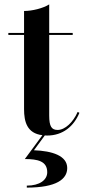

<svg xmlns="http://www.w3.org/2000/svg" viewBox="-20 -610 394 874"><path d="M195 174C195 209 161 235 102 235V244C238 244 286 205 286 155C286 99 218 77 134.5 74L184 6.5C187.5 7 191 7 194.5 7C266.5 7 316.5 -35.5 341.5 -96.5L333.5 -100.5C313 -53.5 276 -18.5 242.5 -18.5C215 -18.5 204 -34 204 -84V-451H311V-460H204V-590C176.5 -572.5 127 -560 89.5 -560V-460H18V-451H89.5V-113.5C89.5 -56.5 102.5 -3 173 5.5L93 114C150.5 114 195 123 195 174Z"/></svg>

Font: Bodoni* 24pt Medium
Style: Regular
Weight: 500
Version: Version 2.3